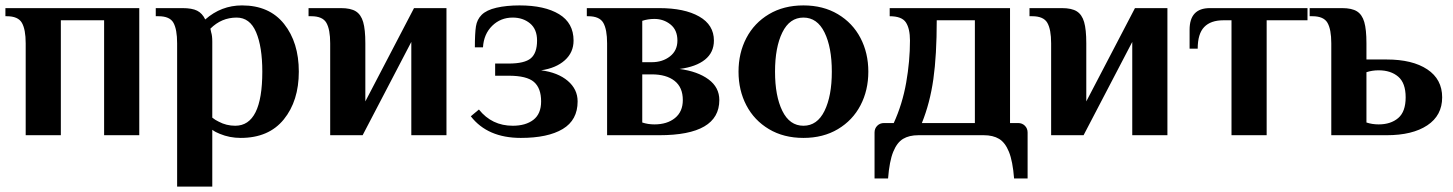

<svg xmlns="http://www.w3.org/2000/svg" viewBox="-21 -500 5373 710"><path d="M74 -340Q74 -391 60 -415.5Q46 -440 4 -440H-1V-470H494V0H364V-425H204V0H74Z M634 -340Q634 -391 620.5 -415.5Q607 -440 565 -440H555V-470H654Q689 -470 708 -460.5Q727 -451 738 -428Q797 -480 874 -480Q975 -480 1029.5 -411.5Q1084 -343 1084 -235Q1084 -127 1028.5 -58.5Q973 10 869 10Q828 10 792 -5Q776 -11 764 -20V190H634ZM949 -235Q949 -327 926 -381Q903 -435 854 -435Q798 -435 757 -394L760 -380Q764 -368 764 -346V-65Q775 -56 788 -50Q816 -35 849 -35Q949 -35 949 -235Z M1200 -340Q1200 -391 1186 -415.5Q1172 -440 1130 -440H1120V-470H1240Q1276 -470 1295 -458Q1314 -446 1322 -418.5Q1330 -391 1330 -340V-125L1510 -470H1630V0H1500V-345L1320 0H1200Z M1720 -70 1750 -95Q1798 -35 1875 -35Q1923 -35 1951.5 -57Q1980 -79 1980 -125Q1980 -174 1953.5 -197Q1927 -220 1860 -220H1810V-265H1860Q1919 -265 1942 -284.5Q1965 -304 1965 -350Q1965 -392 1939 -413.5Q1913 -435 1875 -435Q1830 -435 1799 -404.5Q1768 -374 1765 -325H1735Q1735 -377 1739 -402.5Q1743 -428 1760 -445Q1778 -463 1815 -471.5Q1852 -480 1900 -480Q1993 -480 2046.5 -447.5Q2100 -415 2100 -350Q2100 -306 2067.5 -277Q2035 -248 1980 -240Q2042 -232 2078.5 -201Q2115 -170 2115 -125Q2115 -56 2060 -23Q2005 10 1905 10Q1782 10 1720 -70Z M2224 -340Q2224 -391 2210 -415.5Q2196 -440 2154 -440H2149V-470H2417Q2510 -470 2564.5 -439Q2619 -408 2619 -350Q2619 -306 2586 -279.5Q2553 -253 2492 -245Q2559 -236 2599 -206.5Q2639 -177 2639 -130Q2639 0 2417 0H2224ZM2389 -270Q2429 -270 2456.5 -291.5Q2484 -313 2484 -350Q2484 -389 2458.5 -409.5Q2433 -430 2399 -430Q2375 -430 2354 -423V-270ZM2504 -130Q2504 -177 2473.5 -201Q2443 -225 2389 -225H2354V-47Q2375 -40 2399 -40Q2446 -40 2475 -63.5Q2504 -87 2504 -130Z M2710 -235Q2710 -304 2739 -359.5Q2768 -415 2822.5 -447.5Q2877 -480 2950 -480Q3023 -480 3077.5 -447.5Q3132 -415 3161 -359.5Q3190 -304 3190 -235Q3190 -166 3161 -110.5Q3132 -55 3077.5 -22.5Q3023 10 2950 10Q2877 10 2822.5 -22.5Q2768 -55 2739 -110.5Q2710 -166 2710 -235ZM3055 -235Q3055 -325 3028 -380Q3001 -435 2950 -435Q2899 -435 2872 -380Q2845 -325 2845 -235Q2845 -145 2872 -90Q2899 -35 2950 -35Q3001 -35 3028 -90Q3055 -145 3055 -235Z M3213 -10Q3213 -25 3223 -35Q3233 -45 3248 -45H3284Q3316 -115 3330 -194.5Q3344 -274 3344 -350Q3344 -394 3329 -417Q3314 -440 3269 -440V-470H3714V-45H3744Q3759 -45 3769 -35Q3779 -25 3779 -10V160H3729Q3724 96 3710 61.5Q3696 27 3673.5 13.5Q3651 0 3617 0H3375Q3341 0 3318.5 13.5Q3296 27 3282 61.5Q3268 96 3263 160H3213ZM3584 -45V-425H3443Q3443 -296 3430.5 -207.5Q3418 -119 3388 -45Z M3866 -340Q3866 -391 3852 -415.5Q3838 -440 3796 -440H3786V-470H3906Q3942 -470 3961 -458Q3980 -446 3988 -418.5Q3996 -391 3996 -340V-125L4176 -470H4296V0H4166V-345L3986 0H3866Z M4533 -425H4503Q4456 -425 4432 -400Q4408 -375 4408 -320H4378V-390Q4378 -470 4453 -470H4814V-425H4663V0H4533Z M4902 -340Q4902 -391 4888 -415.5Q4874 -440 4832 -440H4822V-470H4942Q4978 -470 4997 -458Q5016 -446 5024 -418.5Q5032 -391 5032 -340V-280H5107Q5202 -280 5257 -243.5Q5312 -207 5312 -140Q5312 -73 5257 -36.5Q5202 0 5107 0H4902ZM5177 -140Q5177 -193 5149.5 -216.5Q5122 -240 5077 -240Q5053 -240 5032 -233V-47Q5053 -40 5077 -40Q5122 -40 5149.5 -63.5Q5177 -87 5177 -140Z"/></svg>

Font: Philosopher
Style: Bold
Weight: 700
Designer: Jovanny Lemonad
Foundry: Jovanny Lemonad
Version: Version 2.000